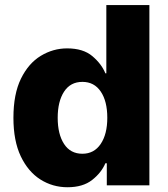

<svg xmlns="http://www.w3.org/2000/svg" viewBox="-20 -748 678 775"><path d="M252.4 7.8Q192.4 7.8 142.8 -23.7Q93.3 -55.2 63.7 -117.4Q34.2 -179.7 34.2 -272.5Q34.2 -368.7 64.7 -430.7Q95.2 -492.7 144.8 -522.7Q194.3 -552.7 251 -552.7Q315.9 -552.7 353 -521.2Q390.1 -489.7 405.3 -452.1H409.2V-727.5H583V0H411.1V-88.9H405.3Q389.2 -50.8 351.8 -21.5Q314.5 7.8 252.4 7.8ZM312.5 -127.4Q359.9 -127.4 386.5 -167Q413.1 -206.5 413.1 -272.5Q413.1 -339.4 386.7 -378.4Q360.4 -417.5 312.5 -417.5Q264.2 -417.5 238.5 -377.9Q212.9 -338.4 212.9 -272.5Q212.9 -206.5 238.5 -167Q264.2 -127.4 312.5 -127.4Z"/></svg>

Font: Inter Extra Bold
Style: Regular
Weight: 800
Designer: Rasmus Andersson
Foundry: rsms
Version: Version 4.000;git-3c8e0fc